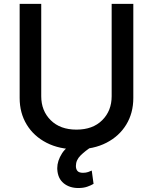

<svg xmlns="http://www.w3.org/2000/svg" viewBox="-20 -747 778 976"><path d="M368.6 12.1Q281.6 12.1 216.6 -21.3Q151.6 -54.7 115.8 -113.6Q79.9 -172.6 79.9 -248.9V-727.3H189.6V-257.8Q189.6 -183.9 237.7 -136Q285.9 -88.1 368.6 -88.1Q451.7 -88.1 499.6 -136Q547.6 -183.9 547.6 -257.8V-727.3H657.7V-248.9Q657.7 -172.6 621.8 -113.6Q585.9 -54.7 521 -21.3Q456 12.1 368.6 12.1ZM378.2 208.8Q333.5 208.8 303.8 184.7Q274.1 160.5 271.3 115.1L271 108Q271 70.7 295.6 32.1Q320.3 -6.4 382.8 -34.4L446 -1.1Q413.7 19.5 389.7 43.1Q365.8 66.8 365.8 96.6Q365.8 112.9 373.9 122.2Q382.1 131.4 402 131.4Q416.5 131.4 427.9 127.5Q439.3 123.6 446.4 120L455.6 187.5Q443.5 195 424 201.9Q404.5 208.8 378.2 208.8Z"/></svg>

Font: Linik Sans Medium
Style: Regular
Weight: 500
Designer: Rasmus Andersson (font), Cristiano Sobral (main changes)
Foundry: rsms
Version: Version 3.018;June 1, 2022;FontCreator 14.0.0.2814 64-bit; t